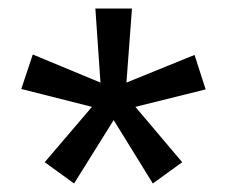

<svg xmlns="http://www.w3.org/2000/svg" viewBox="-20 -740 533 451"><path d="M154 -309 85 -359 196 -489 30 -531 57 -612 216 -546 204 -720H290L277 -546L437 -611L463 -530L298 -489L408 -359L339 -309L247 -458Z"/></svg>

Font: REM Medium
Style: Regular
Weight: 400
Version: Version 1.005;gftools[0.9.28]